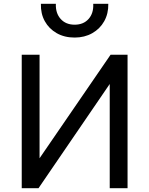

<svg xmlns="http://www.w3.org/2000/svg" viewBox="-20 -987 784 1007"><path d="M94 0V-700H187.5V-157L560 -700H649V0H555.5V-546.5L182 0ZM371.5 -790Q318 -790 277.5 -813Q237 -836 215 -875.8Q193 -915.5 194.5 -967H273Q271 -918 298 -887.8Q325 -857.5 371.5 -857.5Q418 -857.5 444.8 -887.8Q471.5 -918 469 -967H548Q549 -916 526.8 -876Q504.5 -836 464 -813Q423.5 -790 371.5 -790Z"/></svg>

Font: Geologica Cursive Light
Style: Regular
Weight: 300
Designer: Sindre Bremnes, Frode Helland
Foundry: Monokrom Skriftforlag AS
Version: Version 1.010;gftools[0.9.28]